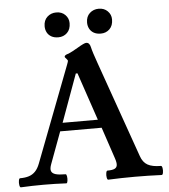

<svg xmlns="http://www.w3.org/2000/svg" viewBox="-61 -891 833 946"><g transform="rotate(-5 355.5 -418.5)"><path d="M3.9 -42Q29.3 -42 47.6 -47.9Q65.9 -53.7 79.3 -67.6Q92.8 -81.5 102.1 -106L283.2 -579.1Q289.1 -594.7 289.1 -597.7Q289.1 -600.1 286.6 -603.3Q284.2 -606.4 281.7 -609.4Q279.3 -611.8 277.1 -614.5Q274.9 -617.2 274.9 -619.1Q274.9 -627 291.5 -631.8Q294.9 -632.3 299.3 -634.8Q311.5 -639.6 342.3 -657.7Q359.4 -668 370.4 -673.1Q381.3 -678.2 386.2 -678.2Q394.5 -678.2 399.9 -672.4Q405.3 -666.5 407.7 -655.3Q410.2 -643.6 417 -622.3Q423.8 -601.1 433.1 -575.2L601.1 -99.1Q611.8 -67.9 635 -54.9Q658.2 -42 700.2 -42Q705.6 -42 707.5 -30.8Q709.5 -19.5 707.5 -8.3Q705.6 2.9 700.2 2.9Q634.3 0 568.4 0Q502 0 436 2.9Q431.2 2.9 429.2 -8.3Q427.2 -19.5 429.2 -30.8Q431.2 -42 436 -42Q460 -42 471.2 -47.4Q482.4 -52.7 483.9 -64.9Q485.4 -77.1 478 -99.1L425.8 -254.9H220.7L162.6 -98.1Q154.3 -76.2 158.4 -64.2Q162.6 -52.2 179.4 -47.1Q196.3 -42 229 -42Q233.4 -42 235.1 -30.8Q236.8 -19.5 235.1 -8.3Q233.4 2.9 229 2.9Q172.9 0 116.7 0Q60.5 0 3.9 2.9Q-1 2.9 -2.9 -8.3Q-4.9 -19.5 -2.9 -30.8Q-1 -42 3.9 -42ZM410.6 -295.9 330.6 -532.2H322.3L236.3 -295.9ZM399.4 -777.3Q399.4 -806.6 417.7 -823.5Q436 -840.3 462.4 -840.3Q489.3 -840.3 506.3 -823.2Q523.4 -806.2 523.4 -782.2Q523.4 -751.5 505.9 -734.4Q488.3 -717.3 462.4 -717.3Q441.9 -717.3 427.7 -725.3Q413.6 -733.4 406.5 -747.1Q399.4 -760.7 399.4 -777.3ZM189.5 -777.3Q189.5 -806.6 207.8 -823.5Q226.1 -840.3 252.4 -840.3Q279.8 -840.3 296.6 -823.2Q313.5 -806.2 313.5 -782.2Q313.5 -751.5 295.9 -734.4Q278.3 -717.3 252.4 -717.3Q231.9 -717.3 217.8 -725.3Q203.6 -733.4 196.5 -747.1Q189.5 -760.7 189.5 -777.3Z"/></g></svg>

Font: Junicode Two Beta VF
Style: Regular
Weight: 400
Designer: Peter S. Baker
Foundry: Briery Creek Software
Version: Version 1.031 beta; ttfautohint (v1.8.1.43-b0c9)